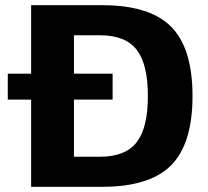

<svg xmlns="http://www.w3.org/2000/svg" viewBox="-20 -720 802 740"><path d="M374 0H100V-336H10V-436H100V-700H374Q557 -700 639.5 -617Q722 -534 722 -350Q722 -166 639.5 -83Q557 0 374 0ZM366 -584H265V-436H414V-336H265V-116H366Q463 -116 506.5 -171.5Q550 -227 550 -350Q550 -473 506.5 -528.5Q463 -584 366 -584Z"/></svg>

Font: Fivo Sans
Style: Regular
Weight: 700
Designer: Alexander Slobzheninov
Foundry: Alexander Slobzheninov
Version: 1.0